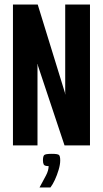

<svg xmlns="http://www.w3.org/2000/svg" viewBox="-20 -640 453 845"><path d="M37 0V-620H146L266 -231V-225H267V-620H376V0H264L147 -351L146 -358H145V0ZM154 185Q171 154 182.5 132Q194 110 194 91Q176 91 172.5 84Q169 77 169 66Q169 49 174 43Q179 37 208 37Q235 37 240 42.5Q245 48 245 66Q245 84 238 107.5Q231 131 221.5 151.5Q212 172 202 185Z"/></svg>

Font: Smooch Sans
Style: Bold
Weight: 700
Designer: Robert E. Leuschke
Foundry: Robert E. Leuschke
Version: Version 1.010